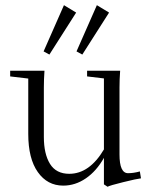

<svg xmlns="http://www.w3.org/2000/svg" viewBox="-20 -710 585 746"><path d="M149.4 -510.3 228.5 -689.9 275.9 -661.1 171.9 -498ZM277.3 -510.3 356.4 -689.9 403.8 -661.1 299.8 -498ZM225.6 11.2Q164.1 11.2 127 -41.3Q89.8 -93.8 89.8 -189.5V-404.8L19.5 -413.1V-435.1H152.8Q150.4 -400.9 150.4 -370.1V-178.2Q150.4 -111.8 174.3 -73.2Q198.2 -34.7 249 -34.7Q327.6 -34.7 383.8 -129.4V-405.3L318.4 -413.1V-435.1H446.8Q444.3 -400.9 444.3 -370.1V-109.9Q444.3 -37.1 477.5 -37.1Q499 -37.1 523.4 -43.9L527.8 -17.1Q510.7 -15.1 458.5 -2.2Q406.2 10.7 397.9 15.6L383.8 6.3V-96.7Q355 -45.4 313.7 -17.1Q272.5 11.2 225.6 11.2Z"/></svg>

Font: Elstob Light
Style: Regular
Weight: 300
Designer: Peter S. Baker
Version: Version 1.015